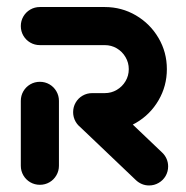

<svg xmlns="http://www.w3.org/2000/svg" viewBox="-20 -539 542 560"><path d="M96.3 0Q81.1 0 68.3 -7.4Q55.6 -14.8 48.1 -27.6Q40.7 -40.4 40.7 -55.6V-244.8Q40.7 -260 48.1 -272.8Q55.6 -285.6 68.3 -293Q81.1 -300.4 96.3 -300.4Q111.5 -300.4 124.3 -293Q137 -285.6 144.4 -272.8Q151.9 -260 151.9 -244.8V-55.6Q151.9 -40.4 144.4 -27.6Q137 -14.8 124.3 -7.4Q111.5 0 96.3 0ZM470.4 -53.7Q470.4 -38.5 463 -25.7Q455.6 -13 442.8 -5.6Q430 1.9 414.8 1.9Q403.7 1.9 393.9 -2.2Q384.1 -6.3 376.3 -13.7L210.7 -171.5Q202.6 -179.6 198 -189.8Q193.3 -200 193.3 -211.9Q193.3 -227 200.7 -239.8Q208.1 -252.6 220.9 -260Q233.7 -267.4 248.9 -267.4Q259.6 -267.4 269.6 -263.3Q279.6 -259.3 287 -252.2L453.3 -93.7Q461.5 -85.9 465.9 -75.6Q470.4 -65.2 470.4 -53.7ZM193.3 -211.9Q193.3 -227 200.7 -239.8Q208.1 -252.6 220.9 -260Q233.7 -267.4 248.9 -267.4H285.6Q304.8 -267.4 320.7 -276.9Q336.7 -286.3 346.1 -302.2Q355.6 -318.1 355.6 -337.4Q355.6 -356.3 346.1 -372.4Q336.7 -388.5 320.7 -398Q304.8 -407.4 285.6 -407.4H96.3Q81.1 -407.4 68.3 -414.8Q55.6 -422.2 48.1 -435Q40.7 -447.8 40.7 -463Q40.7 -478.1 48.1 -490.9Q55.6 -503.7 68.3 -511.1Q81.1 -518.5 96.3 -518.5H285.6Q334.8 -518.5 376.5 -494.1Q418.1 -469.6 442.4 -428.1Q466.7 -386.7 466.7 -337.4Q466.7 -288.1 442.4 -246.5Q418.1 -204.8 376.5 -180.6Q334.8 -156.3 285.6 -156.3H248.9Q233.7 -156.3 220.9 -163.7Q208.1 -171.1 200.7 -183.9Q193.3 -196.7 193.3 -211.9Z"/></svg>

Font: 26F Galaxy Sans Black
Style: Regular
Weight: 900
Designer: C₂₉H₂₅N₃O₅
Version: Version 1.100